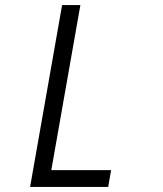

<svg xmlns="http://www.w3.org/2000/svg" viewBox="-20 -570 640 756"><path d="M224.5 -550H296.5L182 100H417.5L406 166H98.5Z"/></svg>

Font: JuliaMono Light
Style: Italic
Weight: 300
Italic angle: -9°
Monospace: yes
Designer: cormullion
Foundry: corm
Version: Version 0.054; ttfautohint (v1.8.4)